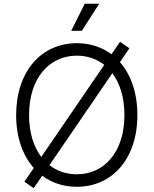

<svg xmlns="http://www.w3.org/2000/svg" viewBox="-20 -962 799 999"><path d="M379.9 9.8C564 9.8 694.8 -135.7 694.8 -363.3C694.8 -479 661.1 -573.7 604 -638.7L653.3 -710.9L604.5 -744.6L560.1 -679.7C510.3 -716.8 448.7 -737.3 379.9 -737.3C195.8 -737.3 64 -591.3 64 -363.3C64 -247.6 98.1 -152.8 155.8 -87.9L106.9 -16.6L155.3 17.1L199.7 -47.9C249.5 -10.3 311 9.8 379.9 9.8ZM379.9 -55.2C325.7 -55.2 276.9 -71.8 237.3 -102.5L564.5 -581.1C604 -528.3 627.4 -454.6 627.4 -363.3C627.4 -169.9 521.5 -55.2 379.9 -55.2ZM350.6 -801.8H405.8L496.1 -942.4H420.9ZM131.3 -363.3C131.3 -557.6 237.8 -672.4 379.9 -672.4C433.6 -672.4 482.4 -655.8 522.5 -624.5L194.8 -145.5C154.8 -198.2 131.3 -272 131.3 -363.3Z"/></svg>

Font: Raveo Light
Style: Regular
Weight: 300
Designer: Jakub Foglar, Rasmus Andersson (Inter)
Foundry: Jakubfoglar.com
Version: Version 1.100;Glyphs 3.2.3 (3260)